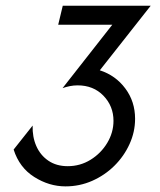

<svg xmlns="http://www.w3.org/2000/svg" viewBox="-20 -645 561 673"><path d="M209.7 8.3Q152.1 8.3 100 -24.7Q47.9 -57.6 27.8 -120.8L94.4 -204.9Q93.1 -165.3 107.3 -133Q121.5 -100.7 149.7 -81.6Q177.8 -62.5 217.4 -62.5Q261.1 -62.5 297.6 -85.1Q334 -107.6 355.9 -144.1Q377.8 -180.6 377.8 -221.5Q377.8 -272.9 342.7 -309.4Q307.6 -345.8 252.1 -345.8Q238.2 -345.8 224.7 -343.1Q211.1 -340.3 199.3 -336.1L373.6 -558.3H184L200 -625H508.3L329.9 -398.6Q385.4 -380.6 419.4 -334.7Q453.5 -288.9 453.5 -228.5Q453.5 -182.6 434 -139.9Q414.6 -97.2 380.9 -63.9Q347.2 -30.6 303.1 -11.1Q259 8.3 209.7 8.3Z"/></svg>

Font: Afacad
Style: Italic
Weight: 400
Italic angle: -14°
Designer: Kristian Moeller
Foundry: Dicotype
Version: Version 1.000